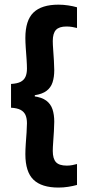

<svg xmlns="http://www.w3.org/2000/svg" viewBox="-20 -698 384 844"><path d="M318.5 -666V-575Q309 -577.5 297.2 -579.5Q285.5 -581.5 272 -581.5Q240 -581.5 226 -566.5Q212 -551.5 212 -517.5Q212 -503 213.8 -479.2Q215.5 -455.5 217 -431Q218.5 -406.5 218.5 -389.5Q218.5 -359 211 -336Q203.5 -313 184.8 -298.8Q166 -284.5 133 -279.5V-270.5L127.5 -275Q163.5 -270.5 183.2 -255.8Q203 -241 210.8 -217.5Q218.5 -194 218.5 -163Q218.5 -146 217 -121.5Q215.5 -97 213.8 -73.2Q212 -49.5 212 -34.5Q212 -0.5 226 14.8Q240 30 273.5 30Q286.5 30 298 27.8Q309.5 25.5 318.5 23V115Q300.5 120 279.8 123.2Q259 126.5 237 126.5Q163 126.5 127.2 92Q91.5 57.5 91.5 -20.5Q91.5 -39 93.2 -64.8Q95 -90.5 96.8 -115.5Q98.5 -140.5 98.5 -156Q98.5 -178 92 -192.5Q85.5 -207 70.5 -215Q55.5 -223 28.5 -224.5V-329Q55.5 -330.5 70.5 -338.2Q85.5 -346 92 -360.5Q98.5 -375 98.5 -396.5Q98.5 -413 96.8 -437.8Q95 -462.5 93.2 -488Q91.5 -513.5 91.5 -531Q91.5 -608.5 127.2 -643Q163 -677.5 237 -677.5Q259 -677.5 280 -674.2Q301 -671 318.5 -666Z"/></svg>

Font: Anek Gurmukhi SemiBold
Style: Regular
Weight: 600
Designer: Sarang Kulkarni (Gurmukhi), Yesha Goshar (Latin)
Foundry: Ek Type
Version: Version 1.003